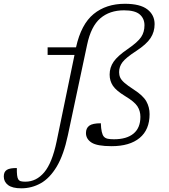

<svg xmlns="http://www.w3.org/2000/svg" viewBox="-178 -762 894 1014"><path d="M180.5 -48Q158.5 56 121.8 117.5Q85 179 37.2 205.8Q-10.5 232.5 -65.5 232.5Q-113 232.5 -135.5 215.2Q-158 198 -158 170Q-158 145 -141.8 135Q-125.5 125 -89 125.5Q-90 172 -81.5 185Q-76.5 193 -67.5 195.2Q-58.5 197.5 -44 197.5Q14 197.5 55.8 147.8Q97.5 98 121 -15L215.5 -472H73.5V-512H223.5Q250.5 -634 316.5 -688Q382.5 -742 481.5 -742Q562 -742 600.2 -712.5Q638.5 -683 638.5 -634.5Q638.5 -593.5 617 -560.8Q595.5 -528 541 -492.5Q486.5 -457 468.8 -433.5Q451 -410 451 -381Q451 -365.5 456.8 -352.5Q462.5 -339.5 479.2 -324.8Q496 -310 528.5 -289Q577.5 -257.5 594.8 -226.8Q612 -196 612 -159Q612 -77 559.5 -33.5Q507 10 411 10Q335 10 305.5 -9Q276 -28 276 -59.5Q276 -85 293.2 -98Q310.5 -111 354.5 -111Q356.5 -56 370.5 -40.5Q378 -32 391 -29.2Q404 -26.5 424 -26.5Q491 -26.5 527.2 -56.5Q563.5 -86.5 563.5 -145Q563.5 -176 547.8 -200.5Q532 -225 483.5 -254Q435 -283.5 418 -309.5Q401 -335.5 401 -368Q401 -405.5 422 -436Q443 -466.5 496.5 -503Q549.5 -539.5 567.2 -566Q585 -592.5 585 -628.5Q585 -664 560 -685.8Q535 -707.5 477 -707.5Q401 -707.5 351.8 -665.2Q302.5 -623 282 -525.5Z"/></svg>

Font: Newsreader Caption Light
Style: Italic
Weight: 300
Italic angle: -17°
Designer: Hugues Gentile
Foundry: Production Type
Version: Version 1.001